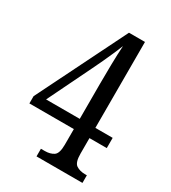

<svg xmlns="http://www.w3.org/2000/svg" viewBox="-176 -804 794 894"><g transform="rotate(30 221.0 -357.0)"><path d="M165 0V-41H186Q215 -41 233.5 -53.5Q252 -66 252 -113V-197H13V-236L250 -714H336V-252H429V-197H336V-113Q336 -66 355 -53.5Q374 -41 402 -41H412V0ZM71 -252H252V-441Q252 -485 253 -542.5Q254 -600 257 -646Q251 -630 238 -600.5Q225 -571 210.5 -539.5Q196 -508 185 -486Z"/></g></svg>

Font: Noto Serif Khmer ExtraCondensed
Style: Regular
Weight: 400
Width: 2
Designer: Danh Hong and the Monotype Design Team
Foundry: Monotype Imaging Inc.
Version: Version 2.004; ttfautohint (v1.8.4.7-5d5b)